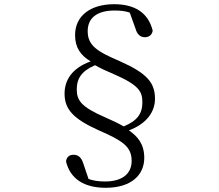

<svg xmlns="http://www.w3.org/2000/svg" viewBox="-20 -773 1040 913"><path d="M523 -753C409 -753 337 -697 337 -606C337 -547 363 -510 411 -481C324 -450 287 -393 287 -328C287 -255 326 -209 448 -154C563 -104 606 -76 606 -8C606 52 563 90 479 90C448 90 423 86 401 78L376 4C366 -28 349 -37 329 -37C311 -37 296 -27 294 -5C314 77 379 120 483 120C604 120 666 59 666 -22C666 -88 635 -124 593 -153C679 -185 717 -243 717 -303C717 -379 680 -424 552 -481C442 -528 397 -556 397 -625C397 -688 442 -723 525 -723C555 -723 577 -720 597 -713L624 -638C633 -605 651 -596 669 -596C688 -596 704 -607 706 -628C684 -715 618 -753 523 -753ZM568 -172C544 -186 517 -199 480 -215C368 -264 345 -294 345 -348C345 -397 365 -434 432 -463C458 -448 484 -436 520 -421C642 -368 657 -337 657 -286C657 -232 632 -198 568 -172Z"/></svg>

Font: Source Han Serif KR
Style: Regular
Weight: 400
Designer: Ryoko NISHIZUKA 西塚涼子 (kana & ideographs); Frank Grießhammer (Latin, Greek & Cyrillic); Wenlong ZHANG 张文龙 (bopomofo); San
Foundry: Adobe
Version: Version 2.001;hotconv 1.1.0;makeotfexe 2.6.0